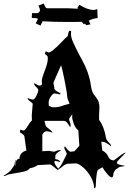

<svg xmlns="http://www.w3.org/2000/svg" viewBox="-90 -1002 736 1093"><path d="M371.1 -877.9 330.1 -877H290Q215.8 -877 152.8 -880.9Q152.8 -879.4 140.1 -856L113.3 -869.1Q125 -890.1 126 -895Q122.1 -897 122.1 -897L115.2 -898.4L90.8 -899.9L92.3 -927.2H113.3Q126 -927.2 127 -928.2L134.3 -935.1L138.2 -942.9Q138.2 -949.7 128.9 -970.2L159.2 -981.9Q166 -964.4 169.9 -959.7Q173.8 -955.1 179.2 -955.1H293Q303.7 -955.1 325.4 -953.6Q347.2 -952.1 356.9 -952.1Q352.5 -953.6 350.1 -956.1L361.8 -975.1Q408.2 -945.3 443.8 -945.3Q450.2 -945.3 463.9 -950.2L465.8 -898.9Q440.9 -897.5 415 -884.3L425.3 -863.3L400.9 -858.9L393.1 -868.2L388.2 -863.3L375 -877.9ZM543 -168Q511.2 -194.8 495.1 -194.8H486.8L492.2 -145Q516.6 -134.3 526.4 -110.4Q535.2 -88.9 558.1 -88.9Q559.1 -88.9 587.9 -111.3Q616.7 -133.8 626 -133.8Q620.6 -127 607.4 -114.3Q575.2 -81.5 575.2 -79.1Q575.2 -76.7 577.1 -71.8V-70.8Q580.6 -65.4 609.9 -60.1L620.1 -58.1Q620.1 -55.7 608.4 -54.7Q596.7 -53.7 592.3 -52.2Q587.9 -50.8 586.4 -49.3Q585 -47.9 583.5 -46.1Q582 -44.4 575.4 -41.7Q568.8 -39.1 562.7 -29.8Q556.6 -20.5 555.7 -12.7Q554.2 7.8 546.9 7.8Q537.6 7.8 521 -11.2Q504.4 -30.3 493.2 -49.8L469.2 -36.1Q458.5 -31.2 455.1 57.1Q455.1 67.4 445.8 70.8Q445.8 38.6 426.3 4.2Q406.7 -30.3 381.1 -51Q355.5 -71.8 341.3 -71.8Q327.1 -71.8 293 -69.8L276.9 -63Q276.4 -63 258.1 -48.1Q239.7 -33.2 232.9 -33.2L236.8 -37.1H235.8Q233.9 -37.1 217.3 -51.5Q200.7 -65.9 194.8 -65.9L124 -62Q108.9 -49.3 79.1 -43.9Q71.8 -31.2 46.6 -25.4Q21.5 -19.5 -10.3 -14.9Q-42 -10.3 -51.5 -5.1Q-61 0 -64.5 0Q-67.9 0 -69.8 -1Q-41 -18.1 -28.8 -32.2L-10.7 -58.1Q-6.8 -63.5 -5.4 -77.1Q-3.9 -90.8 -1 -94.2Q-2.9 -76.2 -2.9 -67.1Q-2.9 -58.1 -1 -56.2V-65.9Q-1 -97.2 21 -98.1Q21 -133.3 60.1 -145L48.8 -226.1Q47.4 -234.9 22.9 -249L25.9 -264.2Q41 -258.8 43 -258.8Q52.2 -258.8 67.6 -284.4Q83 -310.1 91.8 -315.9Q90.8 -326.2 90.8 -344.2L96.2 -410.2Q96.2 -414.6 81.8 -424.8Q67.4 -435.1 66.9 -441.9V-443.8Q87.4 -435.1 97.2 -435.1Q106.9 -435.1 117.4 -457.3Q127.9 -479.5 127.9 -487.8Q127.9 -496.1 116.2 -506.8Q101.1 -521 105 -528.8Q129.4 -514.2 135.7 -514.2Q142.1 -514.2 148.9 -521Q147.9 -524.9 147.9 -540.8Q147.9 -556.6 165 -600.1Q182.1 -643.6 182.1 -668L181.2 -680.2Q181.2 -683.1 165 -695.8L169.9 -710Q184.6 -703.1 186 -703.1Q204.1 -703.1 261.7 -763.7Q285.6 -789.1 295.9 -796.9Q295.9 -806.6 303.2 -826.2H314.9Q314 -820.3 314 -807.1Q314 -793.9 319.8 -777.3Q325.7 -760.7 344 -723.9Q362.3 -687 377.9 -659.2Q417 -587.9 426.3 -522Q431.6 -481.9 443.4 -465.8Q455.1 -449.7 461.4 -441.4Q476.1 -421.4 476.1 -390.1L474.1 -351.1V-319.8Q503.9 -278.8 513.2 -217.8Q516.1 -203.1 536.1 -184.1Q542 -178.2 542 -170.9ZM313 -138.2 318.8 -139.2 334 -141.1 361.8 -171.9 356 -259.8Q338.9 -272.5 329.8 -297.9Q320.8 -323.2 320.8 -335.7Q320.8 -348.1 321.5 -350.1Q322.3 -352.1 322.3 -353L307.1 -332Q303.2 -326.7 303.2 -322.5Q303.2 -318.4 307.6 -307.9Q312 -297.4 312 -289.6Q312 -281.7 309.1 -278.8Q294.9 -302.2 288.3 -308.1Q281.7 -314 272 -314H163.1L169.9 -287.1Q171.4 -280.8 189.2 -267.8Q207 -254.9 208 -247.1Q186.5 -254.9 177.2 -254.9Q168 -254.9 160.2 -249L150.9 -235.8V-141.1L188 -143.1L218.3 -138.2Q220.2 -138.2 231.2 -143.1Q242.2 -147.9 249 -147.9Q255.9 -147.9 257.8 -147Q238.8 -135.3 232.7 -129.2Q226.6 -123 225.1 -116.2V-105L224.1 -102.1Q224.1 -95.2 231.4 -94.7Q247.6 -92.8 253.9 -79.1Q231.9 -85.9 225.6 -85.9Q219.2 -85.9 220 -76.4Q220.7 -66.9 241.2 -41Q258.8 -60.5 262.9 -70.6Q267.1 -80.6 278.6 -101.6Q290 -122.6 290 -126.5Q290 -130.4 283 -142.8Q275.9 -155.3 275.9 -160.4Q275.9 -165.5 280.3 -168.9Q300.8 -138.2 313 -138.2ZM251 -464.8 222.2 -470.2Q211.9 -470.2 203.1 -458Q187 -436 187 -419.4Q187 -402.8 188 -398.9L210 -391.1Q242.7 -391.1 261.2 -398.2Q279.8 -405.3 290 -407.2L306.2 -412.1Q292 -441.9 292 -456.8Q292 -471.7 278.6 -539.6Q265.1 -607.4 257.8 -630.9L214.8 -533.2V-522.9Q217.3 -520.5 219.2 -502.9V-499Q221.2 -486.8 242.2 -478Q254.9 -471.2 254.9 -466.8Q254.9 -464.8 251 -464.8Z"/></svg>

Font: Eater Caps
Style: Regular
Weight: 400
Version: Version 001.002